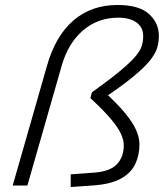

<svg xmlns="http://www.w3.org/2000/svg" viewBox="-20 -745 658 771"><path d="M618 -601Q618 -577 611.5 -554Q605 -531 582.5 -502.5Q560 -474 513 -435.5Q466 -397 385 -343L351 -357L349 -374Q420 -425 461.5 -459.5Q503 -494 523 -517.5Q543 -541 549 -560Q555 -579 555 -600Q555 -635 528.5 -654.5Q502 -674 455 -674Q373 -674 313.5 -623Q254 -572 228 -482L90 0H31L169 -482Q203 -601 275 -663Q347 -725 452 -725Q538 -725 578 -689Q618 -653 618 -601ZM360 -52Q423 -57 450 -86Q477 -115 477 -162Q477 -183 465.5 -208Q454 -233 425 -267.5Q396 -302 343 -351L349 -374L393 -382Q451 -329 482.5 -290.5Q514 -252 527 -222Q540 -192 540 -165Q540 -122 523 -86Q506 -50 465 -27.5Q424 -5 351 0L264 6V-45Z"/></svg>

Font: Intel One Mono Light
Style: Italic
Weight: 300
Italic angle: -16°
Monospace: yes
Designer: Fred Shallcrass
Foundry: Frere-Jones Type LLC
Version: Version 1.004